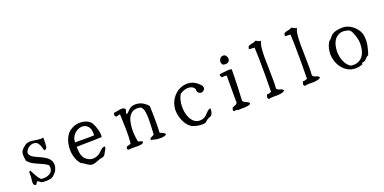

<svg xmlns="http://www.w3.org/2000/svg" viewBox="-13 -1403 4312 2156"><g transform="rotate(-20 2143.5 -325.0)"><path d="M428 -113Q427 -97 420 -83.5Q413 -70 408 -54Q391 -37 374.5 -18Q358 1 325 8Q312 10 292.5 11Q273 12 255 11Q237 10 227 8Q223 7 217.5 2.5Q212 -2 206 -6Q200 -11 194.5 -15Q189 -19 186 -19Q179 -19 175.5 -13.5Q172 -8 169 -2Q166 4 162 9Q158 14 151 13Q137 10 132 -0.5Q127 -11 127 -24Q127 -41 130 -60Q133 -79 134 -95Q134 -100 134 -105.5Q134 -111 133 -116Q132 -132 133.5 -144.5Q135 -157 150 -158Q170 -124 188 -88.5Q206 -53 235 -28Q309 -22 347 -54Q364 -68 370.5 -90.5Q377 -113 369 -144Q343 -164 312 -178.5Q281 -193 249 -206.5Q217 -220 189 -237.5Q161 -255 141 -281Q141 -284 140 -291Q135 -320 134 -349.5Q133 -379 148 -403Q154 -412 166.5 -424Q179 -436 194 -447Q209 -458 219 -461Q244 -470 269.5 -467.5Q295 -465 320 -461Q326 -460 331.5 -459Q337 -458 343 -457Q366 -454 387 -454Q402 -454 414 -458Q414 -451 414 -445Q414 -439 414 -433Q415 -382 410 -350.5Q405 -319 375 -320Q368 -346 360.5 -369.5Q353 -393 339.5 -410.5Q326 -428 302 -433Q283 -437 261.5 -430.5Q240 -424 223 -410Q204 -394 194.5 -373Q185 -352 196 -333Q211 -307 246 -290.5Q281 -274 318 -257Q348 -243 374.5 -225Q401 -207 416.5 -180Q432 -153 428 -113Z M1033 -239Q1000 -237 958.5 -236Q917 -235 874 -234.5Q831 -234 793 -233.5Q755 -233 730 -231Q731 -199 735 -167Q739 -135 752 -110Q772 -72 816.5 -53Q861 -34 916 -57Q937 -66 953.5 -83Q970 -100 987.5 -114Q1005 -128 1028 -129Q1033 -119 1029 -109.5Q1025 -100 1020 -90Q1016 -83 1014 -80Q1006 -65 996.5 -48Q987 -31 971 -23Q965 -20 949 -18Q933 -16 920 -11Q913 -8 896 -1.5Q879 5 861 10Q843 15 832 15Q808 14 789 3Q770 -8 752 -22Q734 -36 714 -44Q682 -77 665.5 -126.5Q649 -176 649 -228Q649 -279 664 -327.5Q679 -376 709 -411Q720 -425 735 -435.5Q750 -446 767 -454Q815 -477 868 -474Q888 -473 908 -468.5Q928 -464 946 -454Q969 -443 988 -420Q1010 -380 1024 -331.5Q1038 -283 1033 -239ZM959 -286Q964 -360 935 -392.5Q906 -425 866 -425Q835 -425 803.5 -407Q772 -389 751.5 -357.5Q731 -326 731 -284Q758 -285 783 -285Q808 -285 832 -284Q865 -284 896 -284Q927 -284 959 -286Z M1722 -25Q1719 -13 1700.5 -8Q1682 -3 1660 -2Q1638 -1 1622 -2Q1600 -4 1577.5 -10.5Q1555 -17 1539 -18Q1539 -35 1548.5 -42Q1558 -49 1570.5 -53.5Q1583 -58 1591 -67Q1592 -88 1593.5 -119.5Q1595 -151 1596.5 -187Q1598 -223 1598 -255Q1598 -300 1591 -338.5Q1584 -377 1562 -399Q1517 -411 1485.5 -402Q1454 -393 1433 -370Q1407 -341 1396 -294Q1385 -247 1384 -194Q1384 -158 1387.5 -122.5Q1391 -87 1397 -55Q1408 -47 1424 -45Q1440 -43 1450 -33Q1448 -18 1433.5 -12.5Q1419 -7 1399 -5Q1388 -4 1376 -4Q1364 -4 1352 -5Q1342 -5 1332 -5Q1322 -5 1313 -5Q1308 -5 1303.5 -4.5Q1299 -4 1294 -4Q1281 -2 1270.5 -2.5Q1260 -3 1255 -13Q1252 -26 1259 -36Q1264 -44 1275 -46.5Q1286 -49 1297 -51.5Q1308 -54 1313 -62Q1321 -141 1319 -230Q1317 -319 1313 -407Q1310 -410 1303.5 -408.5Q1297 -407 1290 -404Q1284 -402 1278 -400.5Q1272 -399 1267 -399Q1251 -404 1250.5 -420Q1250 -436 1251 -445Q1263 -447 1275.5 -449.5Q1288 -452 1300 -454Q1313 -457 1325 -459Q1337 -461 1348 -461Q1357 -461 1365 -460Q1373 -459 1380 -454Q1387 -450 1393 -441Q1393 -432 1391 -426.5Q1389 -421 1387 -416Q1384 -410 1382.5 -403Q1381 -396 1385 -383Q1398 -390 1410 -403Q1422 -416 1436.5 -429Q1451 -442 1470 -448Q1485 -453 1498 -454Q1515 -456 1531 -454Q1572 -450 1606.5 -428Q1641 -406 1660 -380Q1660 -377 1660 -371Q1662 -305 1663 -222.5Q1664 -140 1660 -62Q1676 -53 1694 -46.5Q1712 -40 1722 -25Z M2295 -390Q2306 -361 2290.5 -343.5Q2275 -326 2254 -325Q2236 -325 2221 -339Q2206 -353 2209 -385Q2191 -415 2159.5 -422.5Q2128 -430 2094.5 -421Q2061 -412 2036 -394Q2017 -368 2007 -330Q1997 -292 1997 -250Q1996 -201 2009.5 -153.5Q2023 -106 2050 -75Q2071 -51 2101 -41Q2131 -31 2169 -41Q2193 -47 2210.5 -64.5Q2228 -82 2245.5 -100.5Q2263 -119 2286 -127Q2294 -112 2288 -86.5Q2282 -61 2271 -47Q2264 -39 2248 -34Q2232 -29 2220 -21Q2204 -11 2195.5 -1Q2187 9 2177 11Q2154 16 2124.5 14Q2095 12 2068.5 5Q2042 -2 2027 -9Q1992 -27 1965.5 -66.5Q1939 -106 1925.5 -154.5Q1912 -203 1914 -247Q1919 -321 1957 -375Q1995 -429 2048 -454Q2091 -474 2136 -474Q2158 -474 2179.5 -469.5Q2201 -465 2221 -454Q2263 -432 2295 -390Z M2726 -24Q2726 -14 2707 -9Q2688 -4 2661.5 -2.5Q2635 -1 2611 -1Q2604 -1 2597 -0.5Q2590 0 2585 0Q2582 0 2572 -2Q2563 -5 2552 -6.5Q2541 -8 2531 -3Q2518 -10 2519 -17.5Q2520 -25 2523 -33Q2525 -36 2526 -40Q2527 -44 2527 -47Q2544 -55 2561.5 -61Q2579 -67 2588 -82Q2588 -141 2587.5 -191.5Q2587 -242 2587.5 -293.5Q2588 -345 2588 -405Q2578 -410 2567.5 -410Q2557 -410 2547 -409Q2541 -409 2536 -408.5Q2531 -408 2527 -409Q2527 -414 2525 -418Q2523 -422 2520 -426Q2516 -431 2515 -436Q2514 -441 2523 -449Q2533 -450 2543.5 -451.5Q2554 -453 2565 -454Q2591 -457 2616.5 -459Q2642 -461 2665 -456V-454Q2665 -404 2663.5 -344Q2662 -284 2659.5 -224Q2657 -164 2654 -113Q2654 -111 2654 -105Q2653 -99 2653 -92.5Q2653 -86 2654 -82Q2657 -71 2668.5 -64.5Q2680 -58 2692 -53Q2705 -48 2715.5 -41.5Q2726 -35 2726 -24ZM2665 -604Q2676 -580 2668.5 -561Q2661 -542 2640 -535Q2619 -528 2588 -538Q2570 -562 2574 -584Q2578 -606 2592 -619Q2608 -633 2630.5 -632Q2653 -631 2665 -604Z M3136 -28Q3123 -17 3104 -12Q3085 -7 3062 -5Q3052 -5 3041.5 -4.5Q3031 -4 3021 -5Q3000 -5 2981 -4Q2962 -3 2949 2Q2931 -3 2931.5 -21Q2932 -39 2942 -54Q2955 -53 2965 -55.5Q2975 -58 2984 -62Q2990 -64 2993 -65Q2995 -159 2995.5 -258Q2996 -357 2994 -454Q2993 -490 2992 -526Q2991 -562 2989 -596Q2986 -596 2980.5 -596Q2975 -596 2968 -597Q2959 -597 2949.5 -597.5Q2940 -598 2931 -598Q2923 -606 2923.5 -610.5Q2924 -615 2927 -619Q2929 -622 2930 -625Q2931 -628 2931 -632Q2943 -641 2960 -644.5Q2977 -648 2994 -652Q3011 -656 3022 -665Q3029 -663 3034.5 -660.5Q3040 -658 3045 -654Q3052 -650 3061 -646Q3070 -642 3083 -643Q3066 -605 3061.5 -556Q3057 -507 3057 -454Q3057 -429 3058 -403.5Q3059 -378 3059 -354Q3059 -335 3059.5 -316Q3060 -297 3060 -279Q3061 -227 3061.5 -178.5Q3062 -130 3058 -81Q3066 -67 3082 -61.5Q3098 -56 3114 -50.5Q3130 -45 3136 -28Z M3565 -28Q3552 -17 3533 -12Q3514 -7 3491 -5Q3481 -5 3470.5 -4.5Q3460 -4 3450 -5Q3429 -5 3410 -4Q3391 -3 3378 2Q3360 -3 3360.5 -21Q3361 -39 3371 -54Q3384 -53 3394 -55.5Q3404 -58 3413 -62Q3419 -64 3422 -65Q3424 -159 3424.5 -258Q3425 -357 3423 -454Q3422 -490 3421 -526Q3420 -562 3418 -596Q3415 -596 3409.5 -596Q3404 -596 3397 -597Q3388 -597 3378.5 -597.5Q3369 -598 3360 -598Q3352 -606 3352.5 -610.5Q3353 -615 3356 -619Q3358 -622 3359 -625Q3360 -628 3360 -632Q3372 -641 3389 -644.5Q3406 -648 3423 -652Q3440 -656 3451 -665Q3458 -663 3463.5 -660.5Q3469 -658 3474 -654Q3481 -650 3490 -646Q3499 -642 3512 -643Q3495 -605 3490.5 -556Q3486 -507 3486 -454Q3486 -429 3487 -403.5Q3488 -378 3488 -354Q3488 -335 3488.5 -316Q3489 -297 3489 -279Q3490 -227 3490.5 -178.5Q3491 -130 3487 -81Q3495 -67 3511 -61.5Q3527 -56 3543 -50.5Q3559 -45 3565 -28Z M4192 -293Q4198 -238 4187.5 -182.5Q4177 -127 4159 -79Q4142 -73 4130.5 -60Q4119 -47 4106.5 -36Q4094 -25 4071 -23Q4066 -24 4065 -21Q4064 -18 4064 -14Q4064 -5 4060 -4Q4019 12 3978 12Q3933 12 3896 -6Q3859 -24 3831 -55Q3799 -90 3781.5 -137Q3764 -184 3763 -235Q3763 -270 3771.5 -304.5Q3780 -339 3798 -370Q3802 -377 3810.5 -382.5Q3819 -388 3826 -397Q3840 -414 3854.5 -429.5Q3869 -445 3893 -454Q3898 -456 3906 -458Q3931 -465 3961.5 -468Q3992 -471 4011 -469Q4039 -466 4066 -454Q4114 -432 4150 -388Q4186 -344 4192 -293ZM4119 -245Q4118 -272 4109.5 -303.5Q4101 -335 4090 -361.5Q4079 -388 4071 -397Q4058 -414 4035.5 -419.5Q4013 -425 3999 -426Q3962 -429 3934 -416Q3906 -403 3887 -380Q3865 -352 3854.5 -313Q3844 -274 3844 -233Q3845 -172 3868.5 -116.5Q3892 -61 3935 -36Q3980 -29 4012.5 -39.5Q4045 -50 4067 -72Q4096 -102 4108.5 -148Q4121 -194 4119 -245Z"/></g></svg>

Font: Yuji Syuku
Style: Regular
Weight: 400
Designer: Kataoka Yuji
Foundry: Kinuta Font Factory
Version: Version 3.002